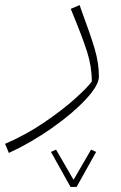

<svg xmlns="http://www.w3.org/2000/svg" viewBox="-61 -349 479 757"><path d="M-41 218Q39 184 112 134.5Q185 85 235.5 39.5Q286 -6 301 -28Q301 -86 282.5 -144.5Q264 -203 218 -314L253 -329L262 -303Q297 -209 313 -154Q329 -99 329 -47Q329 -13 277.5 42.5Q226 98 143.5 156Q61 214 -26 254ZM229 360 298 241 318 250 241 388H217L140 250L160 241Z"/></svg>

Font: FiraGO UltraLight
Style: Italic
Weight: 200
Italic angle: -8°
Designer: bBox Type GmbH
Foundry: bBox Type GmbH
Version: Version 1.001